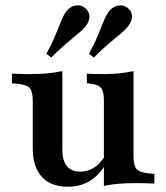

<svg xmlns="http://www.w3.org/2000/svg" viewBox="-20 -695 630 727"><path d="M216.1 -416.1V-208.1H104V-314.5Q104 -348.4 92.7 -361.3Q81.5 -374.2 48.4 -377.4L25 -379.8V-416.1Q41.9 -415.3 57.7 -414.9Q73.4 -414.5 92.7 -414.5Q129.8 -414.5 160.1 -417.3Q190.3 -420.2 216.1 -425.8ZM216.1 -208.1V-128.2Q216.1 -87.1 233.1 -66.1Q250 -45.2 283.9 -45.2Q320.2 -45.2 348.4 -69.4Q376.6 -93.5 397.6 -144.4L405.6 -128.2Q379 -55.6 337.1 -21.8Q295.2 12.1 237.1 12.1Q172.6 12.1 138.3 -25.4Q104 -62.9 104 -133.9V-208.1ZM373.4 0V-208.1H485.5V-102.4Q485.5 -68.5 497.2 -55.2Q508.9 -41.9 541.9 -38.7L564.5 -36.3V0Q547.6 -0.8 531.9 -1.2Q516.1 -1.6 496.8 -1.6Q459.7 -1.6 429.4 0.8Q399.2 3.2 373.4 8.9ZM485.5 -416.1V-208.1H373.4V-314.5Q373.4 -348.4 363.3 -361.3Q353.2 -374.2 324.2 -378.2L308.9 -379.8V-416.1Q325.8 -415.3 339.9 -414.9Q354 -414.5 370.2 -414.5Q404 -414.5 432.3 -417.3Q460.5 -420.2 485.5 -425.8ZM335.5 -477.4 316.9 -491.1Q339.5 -533.1 352 -564.1Q364.5 -595.2 373.4 -616.9Q382.3 -638.7 392.7 -652.4Q407.3 -670.2 427 -673.8Q446.8 -677.4 462.9 -665.3Q479 -653.2 479.8 -634.7Q480.6 -616.1 465.3 -596Q454.8 -582.3 436.7 -567.3Q418.5 -552.4 393.5 -531.5Q368.5 -510.5 335.5 -477.4ZM174.2 -477.4 155.6 -491.1Q178.2 -533.1 190.7 -563.7Q203.2 -594.4 212.1 -616.5Q221 -638.7 231.5 -652.4Q246 -671 266.1 -674.2Q286.3 -677.4 301.6 -665.3Q317.7 -652.4 318.5 -634.3Q319.4 -616.1 304.8 -596Q293.5 -582.3 275.4 -567.3Q257.3 -552.4 232.3 -531.5Q207.3 -510.5 174.2 -477.4Z"/></svg>

Font: Playfair 9pt
Style: Bold
Weight: 700
Designer: Claus Eggers Sørensen
Foundry: Claus Eggers Sørensen
Version: Version 2.203